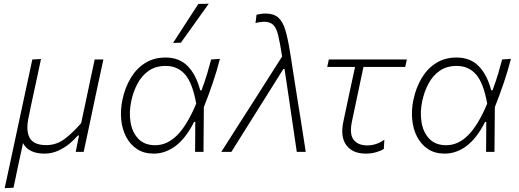

<svg xmlns="http://www.w3.org/2000/svg" viewBox="-20 -813 2781 1028"><path d="M5 194.5Q17 139 28.5 86Q40 33 53 -28.5L105 -271Q118.5 -333 129.8 -386Q141 -439 153 -494.5L199.5 -497Q188 -441 176.2 -387.2Q164.5 -333.5 151.5 -273.5L133.5 -187Q117.5 -114 138.8 -75Q160 -36 228.5 -36Q282.5 -36 327.5 -70.2Q372.5 -104.5 414.5 -154L440 -273Q452.5 -333.5 463.8 -386.2Q475 -439 487 -494.5H533.5Q521.5 -438.5 510 -385.5Q498.5 -332.5 485.5 -271L459 -145Q452.5 -113.5 444.5 -76.8Q436.5 -40 428 0H385.5Q390 -22 394.2 -43.8Q398.5 -65.5 403 -87.5H397Q380.5 -68 353.8 -45.2Q327 -22.5 292.2 -6.5Q257.5 9.5 218 9.5Q133 9.5 103 -47L99 -27Q86 32 75 84Q64 136 52.5 192Z M802.5 9.5Q750.5 9.5 713.8 -14.8Q677 -39 655.5 -80Q634 -121 629 -172.8Q624 -224.5 635.5 -279Q649.5 -344.5 680.2 -395.8Q711 -447 757.8 -476Q804.5 -505 866.5 -505Q940 -505 985 -459Q1030 -413 1052 -329.5H1059Q1077.5 -379 1089.5 -419.5Q1101.5 -460 1110.5 -494.5L1157.5 -498Q1141.5 -434.5 1119 -368.5Q1096.5 -302.5 1071.5 -239.5Q1070.5 -119.5 1069.5 0H1024.5Q1025 -41 1025.2 -81.2Q1025.5 -121.5 1025.5 -160H1019Q976 -74 921 -32.2Q866 9.5 802.5 9.5ZM811.5 -35.5Q875.5 -35.5 929 -89.5Q982.5 -143.5 1030.5 -258Q1011 -368 971.2 -414Q931.5 -460 867 -460Q813.5 -460 776.2 -434Q739 -408 716.2 -365.2Q693.5 -322.5 683 -273Q670 -213 679 -158.5Q688 -104 720.8 -69.8Q753.5 -35.5 811.5 -35.5ZM906.5 -583Q941 -636.5 974.8 -688.5Q1008.5 -740.5 1042 -792L1097.5 -793Q1060 -740.5 1023 -688.5Q986 -636.5 948.5 -584.5Z M1165 0Q1208 -67.5 1254.5 -140.5Q1301 -213.5 1344.5 -281Q1379.5 -336 1417.2 -395.5Q1455 -455 1490.5 -510.5Q1479.5 -582 1469.8 -622.5Q1460 -663 1443 -679.8Q1426 -696.5 1393.5 -696.5Q1388.5 -696.5 1374.8 -695Q1361 -693.5 1348 -689.5L1353.5 -734Q1365.5 -737 1377.8 -738.8Q1390 -740.5 1402 -740.5Q1445 -740.5 1469.5 -719.2Q1494 -698 1507.5 -653Q1521 -608 1532.5 -537L1572.5 -282Q1583 -217.5 1590.5 -170Q1598 -122.5 1604.2 -82.5Q1610.5 -42.5 1617 0H1569Q1559 -67 1549.2 -134.2Q1539.5 -201.5 1529.5 -269L1503.5 -443.5H1497L1386 -266.5Q1342.5 -197.5 1300.8 -130.8Q1259 -64 1219 0Z M1938.5 9.5Q1868 9.5 1834.5 -35.5Q1801 -80.5 1818.5 -162.5Q1837 -250.5 1853 -325Q1869 -399.5 1881 -454.5H1732L1740.5 -494.5H2158.5L2149.5 -454.5H1926Q1910.5 -381.5 1895.2 -309Q1880 -236.5 1864.5 -163.5Q1850 -94.5 1873.5 -64.5Q1897 -34.5 1946.5 -34.5Q1995.5 -34.5 2038 -65L2035 -15.5Q2021 -6 1994.5 1.8Q1968 9.5 1938.5 9.5Z M2360.5 9.5Q2308.5 9.5 2271.8 -14.8Q2235 -39 2213.5 -80Q2192 -121 2187 -172.8Q2182 -224.5 2193.5 -279Q2207.5 -344.5 2238.2 -395.8Q2269 -447 2315.8 -476Q2362.5 -505 2424.5 -505Q2498 -505 2543 -459Q2588 -413 2610 -329.5H2617Q2635.5 -379 2647.5 -419.5Q2659.5 -460 2668.5 -494.5L2715.5 -498Q2699.5 -434.5 2677 -368.5Q2654.5 -302.5 2629.5 -239.5Q2628.5 -119.5 2627.5 0H2582.5Q2583 -41 2583.2 -81.2Q2583.5 -121.5 2583.5 -160H2577Q2534 -74 2479 -32.2Q2424 9.5 2360.5 9.5ZM2369.5 -35.5Q2433.5 -35.5 2487 -89.5Q2540.5 -143.5 2588.5 -258Q2569 -368 2529.2 -414Q2489.5 -460 2425 -460Q2371.5 -460 2334.2 -434Q2297 -408 2274.2 -365.2Q2251.5 -322.5 2241 -273Q2228 -213 2237 -158.5Q2246 -104 2278.8 -69.8Q2311.5 -35.5 2369.5 -35.5Z"/></svg>

Font: Commissioner ExtraLight
Style: Italic
Weight: 200
Italic angle: -12°
Designer: Kostas Bartsokas
Foundry: Kostas Bartsokas
Version: Version 1.000; ttfautohint (v1.8.3)